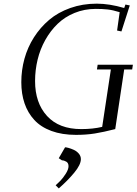

<svg xmlns="http://www.w3.org/2000/svg" viewBox="-20 -732 751 1056"><path d="M97.2 -279.8Q97.2 -346.2 114.5 -408.9Q131.8 -471.7 166.7 -526.6Q201.7 -581.5 250.5 -622.8Q299.3 -664.1 366.7 -688Q434.1 -711.9 512.2 -711.9Q581.5 -711.9 663.1 -688L669.9 -707L693.8 -702.1L647.9 -559.1L624 -564L638.2 -665Q600.1 -676.8 572 -679.9Q543.9 -683.1 506.8 -683.1Q444.3 -683.1 390.1 -660.9Q335.9 -638.7 296.6 -600.6Q257.3 -562.5 229 -512Q200.7 -461.4 186.8 -403.8Q172.9 -346.2 172.9 -286.1Q172.9 -166 238.8 -94Q304.7 -22 426.8 -22Q490.7 -22 542 -34.2L589.8 -350.1H513.2L517.1 -376H710.9L707 -350.1H663.1L613.8 -22Q548.8 -5.4 501.5 2.2Q454.1 9.8 397.9 9.8Q321.3 9.8 262.9 -11.7Q204.6 -33.2 168.7 -72.3Q132.8 -111.3 115 -163.6Q97.2 -215.8 97.2 -279.8ZM286.1 287.1Q299.8 274.9 313 261.2Q326.2 247.6 341.6 223.6Q356.9 199.7 356.9 182.1Q356.9 164.6 344.7 157.2Q332.5 149.9 320.8 149.9L303.2 138.2L337.9 78.1Q344.2 78.1 356.9 81.5Q369.6 85 385.5 92Q401.4 99.1 413.1 112.5Q424.8 126 424.8 143.1Q424.8 173.8 388.2 218Q351.6 262.2 303.2 304.2Z"/></svg>

Font: Dehuti
Style: Italic
Weight: 400
Version: Version 1.2